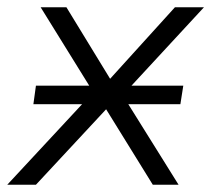

<svg xmlns="http://www.w3.org/2000/svg" viewBox="-29 -509 583 529"><path d="M-9 0 240 -268 241 -234 83 -489H154L278 -286H269L453 -489H533L300 -237L297 -266L463 0H392L259 -215L269 -214L70 0ZM63 -222 70 -273H476L468 -222Z"/></svg>

Font: Nunito Sans 10pt Light
Style: Italic
Weight: 300
Italic angle: -9°
Designer: Vernon Adams
Foundry: Vernon Adams
Version: Version 3.101;gftools[0.9.27]